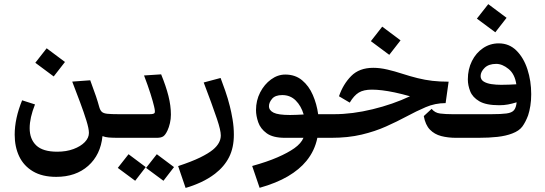

<svg xmlns="http://www.w3.org/2000/svg" viewBox="-20 -669 2647 932"><path d="M461.4 -150.9Q465.8 -134.3 473.9 -126.5Q481.9 -118.7 501 -116.7Q520 -114.7 557.1 -114.7Q576.7 -114.7 585.2 -101.8Q593.8 -88.9 593.8 -56.2Q593.8 -26.4 584.5 -13.2Q575.2 0 557.1 0Q525.4 0 508.3 -1.5Q491.2 -2.9 477.5 -8.3Q468.3 82.5 408.2 136Q348.1 189.5 252.9 189.5Q185.1 189.5 140.1 162.8Q95.2 136.2 73.2 90.1Q51.3 43.9 51.3 -15.1Q51.3 -93.8 87.4 -182.1L149.9 -162.1Q124 -97.2 124 -46.9Q124 6.3 156 36.9Q188 67.4 257.8 67.4Q302.2 67.4 336.9 54.4Q371.6 41.5 391.6 20.8Q411.6 0 411.6 -23.9Q411.6 -44.4 399.4 -83.7Q387.2 -123 368.7 -172.6Q350.1 -222.2 330.6 -272.9L418 -279.3Q437 -228.5 446 -201.4Q455.1 -174.3 461.4 -150.9ZM240.7 -297.9 151.4 -364.3 206.5 -434.6 295.4 -368.2Z M773.4 208.5 689 146 741.2 79.6 824.7 142.1ZM636.2 208.5 551.8 146 604 79.6 687.5 142.1ZM557.1 0Q539.1 0 529.8 -13.2Q520.5 -26.4 520.5 -56.2Q520.5 -88.9 529.1 -101.8Q537.6 -114.7 557.1 -114.7H705.6Q726.1 -114.7 730.2 -120.4Q734.4 -126 728 -152.3Q723.1 -173.8 710.7 -213.4Q698.2 -252.9 679.2 -302.7L762.2 -308.1Q785.6 -251 797.6 -203.4Q809.6 -155.8 809.6 -112.8Q809.6 -91.3 804.9 -71.3Q800.3 -51.3 793 -35.6Q782.7 -13.7 772 -6.8Q761.2 0 741.2 0Z M880.9 243.2 844.7 137.2Q911.1 115.2 951.4 95.5Q991.7 75.7 1013.7 57.6Q1051.8 25.9 1051.8 -11.7Q1051.8 -36.6 1033.2 -91.8Q1022 -125.5 1004.9 -172.1Q987.8 -218.8 968.8 -268.6L1050.8 -290.5Q1060.5 -265.1 1073.5 -228Q1086.4 -190.9 1095.7 -153.3Q1102.5 -127.4 1108.9 -89.8Q1115.2 -52.2 1115.2 -15.1Q1115.2 47.9 1092 93.8Q1068.8 139.6 1023.9 174.3Q992.7 198.2 955.1 215.6Q917.5 232.9 880.9 243.2Z M1240.2 242.7 1204.1 136.7Q1276.4 116.7 1326.9 94.7Q1377.4 72.8 1409.2 50.3Q1441.9 26.9 1453.1 0H1363.3Q1304.7 0 1274.4 -22.2Q1244.1 -44.4 1233.4 -75.7Q1222.7 -106.9 1222.7 -134.8Q1222.7 -181.2 1242.9 -220.5Q1263.2 -259.8 1295.7 -283.4Q1328.1 -307.1 1364.7 -307.1Q1413.1 -307.1 1446.3 -279.5Q1479.5 -252 1498.5 -208Q1517.6 -164.1 1524.4 -114.7H1576.2Q1595.7 -114.7 1604.2 -101.8Q1612.8 -88.9 1612.8 -56.2Q1612.8 -26.4 1603.5 -13.2Q1594.2 0 1576.2 0H1520.5Q1507.8 63 1467.3 112.3Q1433.6 153.8 1377.7 186.8Q1321.8 219.7 1240.2 242.7ZM1285.6 -153.8Q1285.6 -133.3 1308.1 -122.1Q1330.6 -110.8 1388.2 -110.8Q1403.3 -110.8 1419.9 -111.6Q1436.5 -112.3 1454.1 -113.3Q1441.9 -154.8 1415.5 -181.2Q1389.2 -207.5 1350.1 -207.5Q1315.9 -207.5 1300.8 -189.5Q1285.6 -171.4 1285.6 -153.8Z M1576.2 0Q1558.1 0 1548.8 -13.2Q1539.6 -26.4 1539.6 -56.2Q1539.6 -88.9 1548.1 -101.8Q1556.6 -114.7 1576.2 -114.7H1602.1Q1690.4 -114.7 1788.8 -138.7Q1887.2 -162.6 1970.2 -201.7Q1930.7 -212.9 1896.5 -220.2Q1831.1 -233.9 1785.2 -233.9Q1745.1 -233.9 1721.7 -219.7Q1698.2 -205.6 1677.7 -170.9L1625.5 -201.7Q1645.5 -260.3 1684.8 -300Q1724.1 -339.8 1792 -339.8Q1824.7 -339.8 1860.8 -331.3Q1897 -322.8 1929.7 -312Q1972.2 -298.3 2007.6 -289.6Q2043 -280.8 2078.9 -276.6Q2114.7 -272.5 2157.7 -272.5L2143.1 -168.5Q2092.3 -168.5 2046.6 -148.9Q2001 -129.4 1953.1 -103.5Q1907.7 -79.1 1854.2 -55.2Q1800.8 -31.2 1735.4 -15.6Q1669.9 0 1587.4 0ZM2193.8 0Q2154.8 0 2121.8 -8.5Q2088.9 -17.1 2066.9 -39.8Q2044.9 -62.5 2037.1 -105.5L2075.2 -140.6Q2090.8 -121.1 2116.7 -117.9Q2142.6 -114.7 2175.8 -114.7H2210.9Q2230.5 -114.7 2239 -101.8Q2247.6 -88.9 2247.6 -56.2Q2247.6 -26.4 2238.3 -13.2Q2229 0 2210.9 0ZM1869.6 -402.8 1780.3 -469.2 1835.4 -539.6 1924.3 -473.1Z M2210.9 0Q2192.9 0 2183.6 -13.2Q2174.3 -26.4 2174.3 -56.2Q2174.3 -88.9 2182.9 -101.8Q2191.4 -114.7 2210.9 -114.7H2364.7Q2412.6 -114.7 2438.5 -118.2Q2464.4 -121.6 2474.9 -134Q2485.4 -146.5 2487.8 -172.4Q2465.3 -165.5 2446 -161.9Q2426.8 -158.2 2403.3 -158.2Q2339.4 -158.2 2306.6 -177.5Q2273.9 -196.8 2262.5 -225.8Q2251 -254.9 2251 -283.7Q2251 -333 2270.8 -372.6Q2290.5 -412.1 2324.7 -435.3Q2358.9 -458.5 2400.9 -458.5Q2451.7 -458.5 2486.8 -423.6Q2522 -388.7 2540.3 -332.3Q2558.6 -275.9 2558.6 -211.9Q2558.6 -181.2 2554.4 -155.3Q2550.3 -129.4 2543.5 -108.9Q2531.2 -76.2 2515.6 -54.9Q2500 -33.7 2466.3 -21Q2436 -9.3 2395 -4.6Q2354 0 2301.3 0ZM2313 -299.8Q2313 -282.7 2327.6 -273.4Q2342.3 -264.2 2365.2 -260.7Q2388.2 -257.3 2412.6 -257.3Q2433.1 -257.3 2451.4 -258.1Q2469.7 -258.8 2486.3 -259.8Q2479 -309.6 2448.7 -334.2Q2418.5 -358.9 2388.7 -358.9Q2352.1 -358.9 2332.5 -339.6Q2313 -320.3 2313 -299.8ZM2384.3 -512.2 2294.9 -578.6 2350.1 -648.9 2439 -582.5Z"/></svg>

Font: Markazi Text
Style: Bold
Weight: 700
Designer: Borna Izadpanah (Arabic designer), Fiona Ross (Arabic design director) and Florian Runge (Latin designer)
Foundry: Borna Izadpanah and Florian Runge
Version: Version 1.001; ttfautohint (v1.8.3)